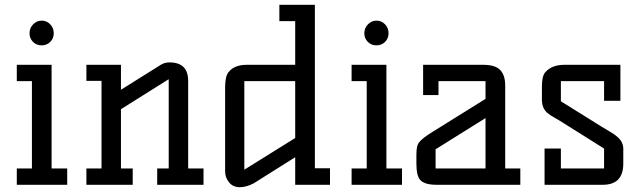

<svg xmlns="http://www.w3.org/2000/svg" viewBox="-20 -770 2667 800"><path d="M195 -68H260V0H50V-68H113V-432H50V-500H195ZM154 -684Q175 -684 189.5 -668.5Q204 -653 204 -631.5Q204 -610 189.5 -595.5Q175 -581 153.5 -581Q132 -581 117.5 -595.5Q103 -610 103 -631.5Q103 -653 118 -668.5Q133 -684 154 -684Z M686 -510Q764 -510 764 -433V-68H828V0H635V-68H683V-440L484 -315V-68H533V0H340V-68H403V-433H340V-500H484V-396L650 -500Q666 -510 686 -510Z M1355 -69V0H1210V-115L1037 -6Q1006 10 978.5 10Q951 10 934.5 -10Q918 -30 918 -56V-406Q918 -452 932 -469Q956 -500 1008 -500H1210V-682H1144V-750H1292V-69ZM1210 -432H998V-63L1210 -195Z M1590 -68H1655V0H1445V-68H1508V-432H1445V-500H1590ZM1549 -684Q1570 -684 1584.5 -668.5Q1599 -653 1599 -631.5Q1599 -610 1584.5 -595.5Q1570 -581 1548.5 -581Q1527 -581 1512.5 -595.5Q1498 -610 1498 -631.5Q1498 -653 1513 -668.5Q1528 -684 1549 -684Z M2148 -68V0H1800Q1749 0 1731 -20Q1715 -38 1715 -88V-125Q1715 -161 1724 -174Q1737 -193 1783 -221L2003 -358V-432H1807V-374H1743V-500H1993Q2044 -500 2064.5 -478Q2085 -456 2085 -414V-68ZM2003 -278 1795 -148V-68H2003Z M2577 -88Q2577 0 2491 0H2249V-151H2317V-68H2497V-151L2333 -254Q2308 -270 2290 -280Q2272 -290 2260 -300Q2238 -320 2238 -354V-411Q2238 -453 2252 -469Q2279 -500 2332 -500H2565V-350H2497V-432H2317V-348L2487 -242Q2508 -229 2524.5 -219.5Q2541 -210 2552 -200Q2577 -179 2577 -150Z"/></svg>

Font: Kelly Slab
Style: Regular
Weight: 400
Designer: Denis Masharov
Foundry: Denis Masharov
Version: Version 1.001